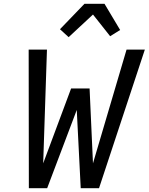

<svg xmlns="http://www.w3.org/2000/svg" viewBox="-20 -998 790 1018"><path d="M133 0 132 -735H229L209 -132L357 -529H455L473 -132L651 -735H748L505 0H408L387 -415L230 0ZM344 -801 298 -843 428 -978H534L617 -839L564 -806L473 -921Z"/></svg>

Font: Iosevka Custom Medium Oblique
Style: Regular
Weight: 500
Italic angle: -9°
Designer: Belleve Invis
Foundry: Belleve Invis
Version: Version 27.0.1